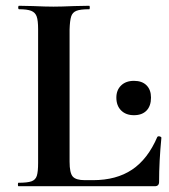

<svg xmlns="http://www.w3.org/2000/svg" viewBox="-20 -645 584 665"><path d="M44 -12Q75 -12 89 -17Q103 -22 107.5 -36Q112 -50 112 -81V-544Q112 -574 107 -588Q102 -602 88 -607.5Q74 -613 46 -613Q43 -613 43 -619Q43 -625 46 -625L94 -624Q138 -622 165 -622Q192 -622 238 -624L289 -625Q291 -625 291 -619Q291 -613 289 -613Q258 -613 244.5 -607.5Q231 -602 226.5 -588Q222 -574 221 -543V-85Q221 -46 232 -33.5Q243 -21 274 -21H302Q383 -21 437.5 -57.5Q492 -94 525 -171Q527 -173 530 -173Q533 -173 536 -171.5Q539 -170 539 -168Q531 -86 531 -15Q531 0 516 0H44Q42 0 42 -6Q42 -12 44 -12ZM383 -307Q383 -333 399.5 -349Q416 -365 444 -365Q472 -365 487.5 -349.5Q503 -334 503 -307Q503 -278 487.5 -262Q472 -246 444 -246Q416 -246 399.5 -262.5Q383 -279 383 -307Z"/></svg>

Font: Cormorant Upright
Style: Bold
Weight: 700
Designer: Christian Thalmann (Catharsis Fonts)
Foundry: Catharsis Fonts
Version: Version 3.302